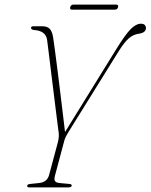

<svg xmlns="http://www.w3.org/2000/svg" viewBox="-20 -814 654 834"><path d="M291.5 -8Q291 0 277 0H107Q98 0 98 -7Q98 -13.5 111.5 -15L149.5 -19Q184.5 -22.5 193 -53L231 -194.5Q234.5 -208.5 235.2 -217.8Q236 -227 235 -237Q232.5 -254 227.5 -295.2Q222.5 -336.5 215.8 -389Q209 -441.5 202.8 -493.8Q196.5 -546 191.5 -586Q186.5 -626 184.5 -641.5Q178.5 -680 129 -683.5Q115 -684.5 115 -693Q114.5 -700 125 -700H163Q185 -700 195.8 -689Q206.5 -678 210.5 -653Q213 -637.5 218.2 -598.8Q223.5 -560 229.8 -509.5Q236 -459 242.5 -406.5Q249 -354 254.2 -309.8Q259.5 -265.5 262.5 -240.5L486 -602Q525 -665 548 -688Q571 -711 592 -711Q604 -711 609 -705.2Q614 -699.5 614 -692Q613.5 -671.5 582.5 -667.5Q558.5 -664 539.5 -647.5Q520.5 -631 496.5 -593L275.5 -237.5Q263.5 -218.5 259.5 -203.5L218.5 -50Q214.5 -35 218.8 -27.8Q223 -20.5 238.5 -19L281 -15Q292 -14 291.5 -8ZM285 -783Q288 -794 299 -794H484.5Q495.5 -794 493 -783Q489.5 -772 478.5 -772H293.5Q282 -772 285 -783Z"/></svg>

Font: Fraunces 144pt Soft Thin
Style: Italic
Weight: 100
Italic angle: -16°
Version: Version 1.000;[0bf87f6ff]